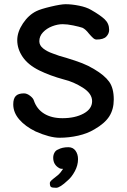

<svg xmlns="http://www.w3.org/2000/svg" viewBox="-20 -654 604 913"><path d="M429 -39Q396 -19 352 -9Q308 1 263 1Q217 1 149 -29Q100 -53 71.5 -86Q43 -119 43 -158Q43 -185 55 -197.5Q67 -210 94 -210Q108 -210 123 -198.5Q138 -187 141 -176Q155 -135 190 -113.5Q225 -92 277 -92Q337 -92 377.5 -114Q418 -136 418 -173Q418 -209 374 -237Q330 -265 284 -276Q218 -294 167 -319Q114 -345 88 -383Q62 -421 62 -463Q62 -502 89 -542.5Q116 -583 153 -601Q173 -611 221.5 -622.5Q270 -634 292 -634Q321 -634 356 -627Q391 -620 413 -607Q457 -582 478 -562Q499 -542 499 -512Q499 -494 485.5 -480Q472 -466 439 -466Q431 -466 423 -473Q415 -480 403 -494Q387 -515 372 -522Q357 -527 328.5 -533Q300 -539 278 -539Q254 -539 228 -529Q202 -519 184.5 -500.5Q167 -482 167 -458Q167 -438 185.5 -423.5Q204 -409 230 -400Q260 -388 295 -379Q341 -365 370.5 -353.5Q400 -342 428 -325Q477 -296 499 -265.5Q521 -235 521 -181Q521 -134 499.5 -100.5Q478 -67 429 -39ZM261 145Q233 129 233 96Q233 83 239 72Q245 61 256 57Q276 46 305 46Q327 46 339 62.5Q351 79 351 103Q351 132 336 160Q321 188 302 204Q265 239 247 239Q228 239 222.5 235Q217 231 217 216Q217 209 233 196.5Q249 184 255 179Q268 168 280 149Q278 149 271.5 148.5Q265 148 261 145Z"/></svg>

Font: Itim
Style: Regular
Weight: 400
Designer: Suppakit Chalermlarp
Version: Version 1.002g